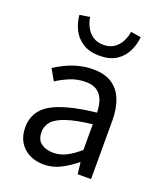

<svg xmlns="http://www.w3.org/2000/svg" viewBox="-137 -818 778 920"><g transform="rotate(20 252.0 -358.5)"><path d="M194.3 12Q153.6 12 121.2 -4.3Q88.8 -20.5 70.1 -51.5Q51.4 -82.4 51.4 -126.2Q51.4 -208 123.4 -250.2Q195.4 -292.3 350.7 -309Q350.5 -339.5 342 -367Q333.5 -394.6 311.5 -411.7Q289.4 -428.9 249.9 -428.9Q208.1 -428.9 171.1 -413.4Q134 -397.9 104.9 -379L73 -435.4Q95.3 -450.4 125 -464.9Q154.7 -479.4 189.9 -488.7Q225.1 -498 264.1 -498Q323.2 -498 360.4 -473.3Q397.6 -448.6 415.2 -403.6Q432.8 -358.6 432.8 -297.7V0H364.5L358.1 -57.9H354.8Q319.7 -29.1 279.8 -8.5Q239.9 12 194.3 12ZM217.2 -56.5Q252.6 -56.5 284.1 -72.3Q315.6 -88.1 350.7 -118.9V-249.9Q269 -240.4 221.3 -224.5Q173.6 -208.6 153 -185.6Q132.5 -162.7 132.5 -131.5Q132.5 -91.2 157.3 -73.8Q182.1 -56.5 217.2 -56.5ZM267.4 -569.3Q214.4 -569.3 180.7 -591.7Q146.9 -614.1 130.4 -648.8Q114 -683.5 111.1 -720.4L162.8 -728.8Q166.4 -703.1 178.8 -679.2Q191.1 -655.3 213.1 -640Q235.1 -624.7 267.4 -624.7Q300.2 -624.7 322.1 -640Q344 -655.3 356.1 -679.2Q368.3 -703.1 371.9 -728.8L423.7 -720.4Q420.8 -683.5 404.3 -648.8Q387.8 -614.1 354.6 -591.7Q321.3 -569.3 267.4 -569.3Z"/></g></svg>

Font: SourceSans3VF
Style: Regular
Weight: 200
Designer: Paul D. Hunt
Foundry: Adobe
Version: Version 3.052;hotconv 1.1.0;makeotfexe 2.6.0